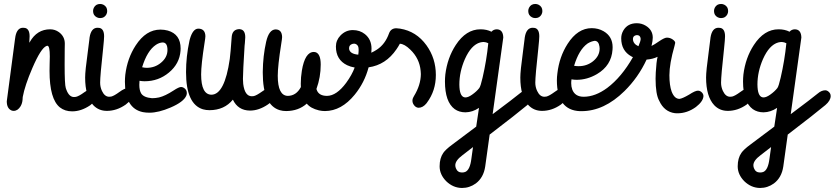

<svg xmlns="http://www.w3.org/2000/svg" viewBox="-20 -562 4212 969"><path d="M14.2 -50.8Q14.2 -50.8 55.7 -364.3Q56.6 -372.6 58.1 -379.9Q66.9 -421.9 96.2 -421.9Q101.6 -421.9 106.9 -420.9Q129.4 -415.5 129.4 -378.4Q129.4 -373 128.4 -359.9Q127.9 -351.1 127.9 -346.2Q128.9 -348.1 130.4 -350.1Q166.5 -414.1 233.4 -414.1Q257.3 -414.1 277.3 -399.9Q307.1 -377.9 307.1 -341.8Q307.1 -335.9 306.6 -314Q306.2 -264.2 306.2 -234.9Q306.2 -135.3 312 -117.7Q313.5 -113.8 314.9 -109.4Q328.6 -72.3 353.5 -72.3Q357.9 -72.3 363.3 -73.2Q377.9 -76.2 405.3 -96.2Q432.1 -115.2 448.2 -115.2Q454.6 -115.2 460.4 -111.8Q475.6 -103 475.6 -83Q472.7 -59.1 434.6 -30.3Q389.6 0 344.2 0Q307.6 0 282.2 -20Q230 -62 230 -204.1Q230 -214.4 230.5 -237.3Q231.4 -261.2 231.4 -277.3Q231.4 -329.6 219.7 -331.1Q217.8 -331.1 214.8 -330.1Q187 -319.8 143.6 -219.2Q105.5 -130.9 94.7 -72.3L93.8 -58.1Q92.3 -40.5 84 -25.9Q69.8 -2.4 48.8 -2.4Q43 -2.4 37.1 -4.9Q14.2 -15.6 14.2 -50.8Z M505.4 -378.4Q505.4 -364.3 500.5 -317.4Q485.4 -178.7 485.4 -145Q485.4 -122.6 494.6 -103Q508.3 -73.7 531.2 -73.7Q536.1 -73.7 541.5 -74.7Q555.7 -78.1 582.5 -97.7Q608.9 -117.2 625 -117.2Q631.8 -117.2 638.7 -112.3Q652.3 -102.5 652.3 -86.4Q650.4 -61.5 613.8 -33.7Q568.8 -2.4 519.5 -2.4Q478 -2.4 450.7 -31.2Q409.7 -75.2 409.7 -170.9Q409.7 -203.6 422.9 -298.8Q428.7 -343.3 431.2 -364.3Q431.6 -368.7 432.1 -373Q439.9 -421.9 472.2 -421.9Q477.5 -421.9 482.9 -420.9Q505.4 -415.5 505.4 -378.4ZM449.7 -506.3Q449.7 -515.1 453.6 -522.9Q463.4 -542 485.4 -542Q494.1 -542 502 -538.1Q521 -528.3 521 -506.3Q521 -497.6 517.1 -489.7Q507.3 -470.7 485.4 -470.7Q476.6 -470.7 468.8 -474.6Q449.7 -484.4 449.7 -506.3Z M610.4 -149.4Q610.4 -166 612.3 -184.6Q622.6 -268.1 665 -333Q716.8 -412.6 789.6 -412.6Q809.1 -412.6 827.1 -407.7Q891.6 -389.2 891.6 -316.9Q891.6 -311.5 891.1 -305.7Q886.2 -240.2 832.5 -195.8Q779.8 -151.9 710 -151.9Q696.8 -151.9 684.1 -154.3Q683.1 -147 683.1 -133.8Q683.1 -105.5 692.9 -89.8Q706.1 -69.8 747.1 -66.4Q765.1 -66.4 782.7 -70.3Q813.5 -77.6 855.5 -105Q882.8 -123 894 -123Q900.4 -123 907.2 -119.1Q922.9 -109.9 922.9 -92.3Q922.9 -86.4 920.4 -79.6Q907.2 -47.9 841.3 -19.5Q780.3 6.8 733.9 6.8Q716.3 6.8 701.2 3.9Q610.4 -14.6 610.4 -149.4ZM767.1 -335.9Q722.7 -306.2 697.3 -222.7Q709.5 -219.7 720.7 -219.7Q761.2 -219.7 791.5 -244.6Q825.2 -272 825.2 -309.6Q825.2 -347.2 801.3 -347.7Q784.2 -347.2 767.1 -335.9Z M1139.6 -264.2Q1143.6 -293.9 1149.4 -376Q1149.9 -379.9 1150.4 -383.3Q1156.2 -414.1 1188 -415Q1189.5 -415 1191.4 -414.6Q1217.8 -411.6 1217.8 -373.5Q1217.8 -363.8 1215.8 -344.2Q1214.8 -335.4 1214.4 -331.1Q1206.1 -198.7 1206.1 -163.6Q1206.1 -150.9 1207.5 -138.2Q1215.3 -76.2 1251 -76.2Q1255.9 -76.2 1261.2 -77.1Q1275.4 -80.6 1302.7 -100.1Q1329.6 -119.6 1345.7 -119.6Q1352.1 -119.6 1357.9 -115.7Q1373 -106.4 1373 -86.9Q1373 -85.4 1372.6 -83Q1369.1 -59.6 1332 -34.7Q1286.6 -3.9 1241.7 -3.9Q1181.2 -4.4 1155.3 -59.1Q1112.3 -6.3 1037.6 -5.9Q1020 -5.9 1004.4 -10.3Q918.9 -36.1 918.9 -198.2Q918.9 -276.4 936 -355.5Q937 -359.4 938 -363.8Q953.1 -417.5 981 -417.5Q1015.6 -417 1016.6 -379.4Q1016.6 -371.6 1012.2 -344.7Q995.1 -235.4 995.1 -186.5Q995.1 -85 1046.9 -84Q1113.8 -84.5 1139.6 -264.2Z M1620.1 -1.5Q1605.5 -1.5 1589.8 -4.9Q1547.4 -15.1 1528.3 -39.1Q1486.8 -2 1424.3 -1.5Q1407.2 -1.5 1392.1 -5.9Q1306.2 -31.2 1306.2 -194.3Q1306.2 -197.3 1306.2 -200.7Q1307.1 -279.8 1323.2 -351.1Q1337.4 -413.1 1371.1 -413.6Q1402.8 -413.1 1403.8 -375Q1403.8 -367.7 1399.4 -340.8Q1381.8 -229.5 1381.8 -179.7Q1381.8 -79.1 1432.6 -78.1Q1475.1 -78.6 1498.5 -122.6Q1498 -128.4 1498 -139.6Q1498 -171.4 1503.4 -205.1Q1519 -299.8 1564 -299.8Q1567.9 -299.8 1571.8 -298.8Q1598.6 -291 1598.6 -236.3Q1598.6 -171.9 1577.1 -113.3Q1577.6 -111.3 1578.1 -109.4Q1588.4 -78.1 1630.4 -78.1Q1678.7 -78.6 1727.1 -144Q1756.3 -184.1 1770 -221.2Q1749.5 -224.6 1731.9 -232.9Q1675.3 -260.3 1675.3 -327.1Q1675.3 -358.9 1698.2 -382.8Q1724.6 -410.2 1760.7 -410.2Q1795.9 -410.2 1821.3 -390.1Q1855 -363.3 1855 -316.4Q1855 -309.6 1854 -295.9Q1870.6 -303.7 1882.8 -312Q1923.8 -338.9 1943.4 -393.6Q1952.6 -418.9 1979.5 -419.4Q1989.3 -418.9 1999 -417.5Q2081.1 -404.3 2132.3 -333.5Q2179.7 -267.6 2179.7 -183.6Q2179.7 -104 2134.8 -43.9Q2133.8 -43 2132.8 -41Q2114.3 -18.1 2092.3 -18.1Q2082.5 -18.6 2073.7 -26.4Q2061.5 -39.1 2061.5 -53.7Q2061.5 -60.1 2064 -66.9Q2064 -66.9 2069.3 -77.1Q2103.5 -132.8 2104 -188Q2104 -195.8 2103 -204.1Q2097.2 -267.1 2050.8 -311.5Q2021.5 -340.3 1998 -341.3Q1990.2 -326.7 1981 -313.5Q1927.2 -234.4 1840.3 -222.2Q1819.8 -145 1770 -84Q1703.1 -2 1620.1 -1.5ZM1742.2 -313Q1747.6 -289.6 1788.1 -286.1Q1790 -298.3 1790 -310.5Q1790 -322.3 1787.1 -328.6Q1780.8 -340.8 1767.1 -341.8Q1762.7 -341.8 1758.3 -340.3Q1741.7 -335 1741.7 -318.8Q1741.7 -315.4 1742.2 -313Z M2225.6 -150.9Q2225.6 -167.5 2227.5 -186Q2237.8 -270 2280.3 -335Q2332 -414.1 2404.8 -414.1Q2436.5 -414.1 2460.4 -401.9Q2470.2 -413.6 2486.8 -414.1Q2519 -413.6 2520 -372.6Q2520 -371.1 2466.3 14.2Q2574.2 -66.4 2603 -90.3Q2621.1 -106 2640.6 -106.4Q2647.5 -106.4 2653.8 -102.1Q2668 -92.3 2668 -77.1Q2667.5 -54.2 2641.1 -31.7Q2592.3 9.3 2451.2 117.2L2428.7 278.8Q2420.4 334.5 2381.3 363.8Q2349.6 386.7 2311.5 386.7Q2266.6 386.2 2231.9 352.5Q2198.7 318.8 2198.7 277.3Q2198.7 236.3 2217.3 209.5Q2229 192.4 2262.7 167.5L2263.7 167Q2264.2 166.5 2266.6 164.6Q2300.3 139.6 2383.3 77.1L2397.5 -17.6Q2364.7 4.4 2329.1 4.9Q2297.9 4.9 2274.9 -11.2Q2225.6 -47.4 2225.6 -150.9ZM2398.9 -117.7Q2405.8 -127.4 2415.5 -169.9Q2435.5 -256.3 2444.3 -343.8Q2433.1 -349.6 2421.4 -350.1Q2412.6 -350.1 2403.3 -347.7Q2357.9 -335 2326.2 -263.7Q2298.3 -199.7 2298.3 -135.3Q2298.3 -128.4 2298.8 -121.6Q2302.2 -70.3 2329.1 -70.3Q2342.8 -70.3 2362.3 -84Q2385.3 -100.1 2398.9 -117.7ZM2358.9 239.7Q2358.9 239.7 2367.2 180.2Q2365.2 181.6 2362.8 183.6Q2314.5 220.7 2313.5 221.7Q2278.3 248 2277.8 271.5Q2277.8 279.8 2280.8 287.1Q2289.1 308.6 2311.5 308.6Q2320.8 308.6 2328.1 305.7Q2352.1 295.4 2358.9 239.7Z M2701.7 -378.4Q2701.7 -364.3 2696.8 -317.4Q2681.6 -178.7 2681.6 -145Q2681.6 -122.6 2690.9 -103Q2704.6 -73.7 2727.5 -73.7Q2732.4 -73.7 2737.8 -74.7Q2752 -78.1 2778.8 -97.7Q2805.2 -117.2 2821.3 -117.2Q2828.1 -117.2 2835 -112.3Q2848.6 -102.5 2848.6 -86.4Q2846.7 -61.5 2810.1 -33.7Q2765.1 -2.4 2715.8 -2.4Q2674.3 -2.4 2647 -31.2Q2606 -75.2 2606 -170.9Q2606 -203.6 2619.1 -298.8Q2625 -343.3 2627.4 -364.3Q2627.9 -368.7 2628.4 -373Q2636.2 -421.9 2668.5 -421.9Q2673.8 -421.9 2679.2 -420.9Q2701.7 -415.5 2701.7 -378.4ZM2646 -506.3Q2646 -515.1 2649.9 -522.9Q2659.7 -542 2681.6 -542Q2690.4 -542 2698.2 -538.1Q2717.3 -528.3 2717.3 -506.3Q2717.3 -497.6 2713.4 -489.7Q2703.6 -470.7 2681.6 -470.7Q2672.9 -470.7 2665 -474.6Q2646 -484.4 2646 -506.3Z M2790.5 -156.7Q2790.5 -173.3 2793 -191.9Q2802.7 -275.4 2844.7 -340.8Q2895.5 -419.9 2966.3 -419.9Q2999.5 -419.9 3026.4 -404.3Q3071.8 -377.9 3071.8 -323.7Q3071.8 -317.9 3071.3 -311.5Q3065.9 -231 2992.7 -188Q2943.4 -159.2 2890.1 -159.2Q2877 -159.2 2864.3 -161.6Q2862.8 -151.9 2862.8 -142.1Q2862.8 -124.5 2868.2 -109.9Q2882.3 -73.7 2925.8 -73.7Q2983.9 -73.7 3044.4 -118.2Q3116.7 -172.4 3174.3 -273.4Q3170.4 -275.4 3166.5 -277.3Q3115.2 -305.7 3115.2 -368.7Q3115.2 -389.6 3126 -408.2Q3147.5 -444.8 3193.8 -444.8Q3218.3 -444.8 3239.3 -432.1Q3274.4 -410.6 3274.4 -372.1Q3274.4 -355.5 3268.1 -330.1Q3281.7 -336.4 3306.2 -353.5Q3333.5 -372.1 3345.7 -372.1Q3360.8 -372.1 3373.5 -363.8Q3387.7 -354.5 3387.7 -345.7Q3387.7 -342.8 3384.3 -330.6Q3358.4 -240.2 3358.4 -182.6Q3358.4 -131.3 3369.6 -100.1Q3383.8 -63 3409.2 -63Q3423.8 -64.5 3458 -84.5Q3488.3 -104.5 3502.9 -104.5Q3510.3 -104.5 3517.6 -99.6Q3530.3 -89.8 3530.3 -77.1Q3528.8 -50.3 3492.2 -22Q3448.2 9.8 3398.9 9.8Q3393.1 9.8 3386.7 9.3Q3332.5 2.4 3307.1 -53.2Q3288.6 -85.9 3288.6 -165Q3288.6 -180.2 3289.6 -196.8Q3292.5 -250 3298.8 -275.4Q3274.9 -263.7 3243.2 -261.2Q3201.2 -170.9 3131.8 -102.5Q3028.8 -1 2914.6 -1Q2911.1 -1 2906.7 -1Q2790.5 -5.9 2790.5 -156.7ZM2947.8 -343.8Q2946.8 -343.3 2945.3 -342.3Q2901.9 -311.5 2877.4 -230Q2887.7 -228 2900.4 -228Q2941.9 -228 2973.1 -252.9Q3006.3 -279.8 3006.3 -316.9Q3006.3 -321.8 3005.4 -327.1Q3001.5 -355 2981.9 -356Q2963.9 -353.5 2947.8 -343.8ZM3174.3 -365.2Q3174.8 -340.8 3202.1 -328.6Q3212.9 -353.5 3213.4 -365.2Q3213.4 -368.2 3212.4 -371.6Q3209 -384.8 3194.3 -384.8Q3191.4 -384.8 3188.5 -383.8Q3174.3 -379.9 3174.3 -365.2Z M3639.2 -378.4Q3639.2 -364.3 3634.3 -317.4Q3619.1 -178.7 3619.1 -145Q3619.1 -122.6 3628.4 -103Q3642.1 -73.7 3665 -73.7Q3669.9 -73.7 3675.3 -74.7Q3689.5 -78.1 3716.3 -97.7Q3742.7 -117.2 3758.8 -117.2Q3765.6 -117.2 3772.5 -112.3Q3786.1 -102.5 3786.1 -86.4Q3784.2 -61.5 3747.6 -33.7Q3702.6 -2.4 3653.3 -2.4Q3611.8 -2.4 3584.5 -31.2Q3543.5 -75.2 3543.5 -170.9Q3543.5 -203.6 3556.6 -298.8Q3562.5 -343.3 3564.9 -364.3Q3565.4 -368.7 3565.9 -373Q3573.7 -421.9 3606 -421.9Q3611.3 -421.9 3616.7 -420.9Q3639.2 -415.5 3639.2 -378.4ZM3583.5 -506.3Q3583.5 -515.1 3587.4 -522.9Q3597.2 -542 3619.1 -542Q3627.9 -542 3635.7 -538.1Q3654.8 -528.3 3654.8 -506.3Q3654.8 -497.6 3650.9 -489.7Q3641.1 -470.7 3619.1 -470.7Q3610.4 -470.7 3602.5 -474.6Q3583.5 -484.4 3583.5 -506.3Z M3730 -150.9Q3730 -167.5 3731.9 -186Q3742.2 -270 3784.7 -335Q3836.4 -414.1 3909.2 -414.1Q3940.9 -414.1 3964.8 -401.9Q3974.6 -413.6 3991.2 -414.1Q4023.4 -413.6 4024.4 -372.6Q4024.4 -371.1 3970.7 14.2Q4078.6 -66.4 4107.4 -90.3Q4125.5 -106 4145 -106.4Q4151.9 -106.4 4158.2 -102.1Q4172.4 -92.3 4172.4 -77.1Q4171.9 -54.2 4145.5 -31.7Q4096.7 9.3 3955.6 117.2L3933.1 278.8Q3924.8 334.5 3885.7 363.8Q3854 386.7 3815.9 386.7Q3771 386.2 3736.3 352.5Q3703.1 318.8 3703.1 277.3Q3703.1 236.3 3721.7 209.5Q3733.4 192.4 3767.1 167.5L3768.1 167Q3768.6 166.5 3771 164.6Q3804.7 139.6 3887.7 77.1L3901.9 -17.6Q3869.1 4.4 3833.5 4.9Q3802.2 4.9 3779.3 -11.2Q3730 -47.4 3730 -150.9ZM3903.3 -117.7Q3910.2 -127.4 3919.9 -169.9Q3939.9 -256.3 3948.7 -343.8Q3937.5 -349.6 3925.8 -350.1Q3917 -350.1 3907.7 -347.7Q3862.3 -335 3830.6 -263.7Q3802.7 -199.7 3802.7 -135.3Q3802.7 -128.4 3803.2 -121.6Q3806.6 -70.3 3833.5 -70.3Q3847.2 -70.3 3866.7 -84Q3889.6 -100.1 3903.3 -117.7ZM3863.3 239.7Q3863.3 239.7 3871.6 180.2Q3869.6 181.6 3867.2 183.6Q3818.8 220.7 3817.9 221.7Q3782.7 248 3782.2 271.5Q3782.2 279.8 3785.2 287.1Q3793.5 308.6 3815.9 308.6Q3825.2 308.6 3832.5 305.7Q3856.4 295.4 3863.3 239.7Z"/></svg>

Font: Vibur
Style: Medium
Weight: 400
Version: Version 1.004